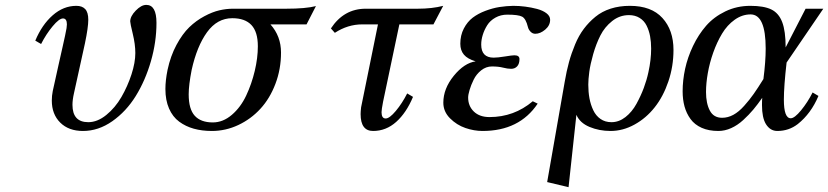

<svg xmlns="http://www.w3.org/2000/svg" viewBox="-20 -526 3403 789"><path d="M148.9 -345.2 125 -358.9Q152.3 -424.3 196.5 -463.1Q240.7 -502 293.9 -502Q317.9 -502 330.3 -488.5Q342.8 -475.1 342.8 -444.8Q342.8 -413.6 329.1 -348.1L284.2 -144Q277.8 -116.2 277.8 -95.2Q277.8 -23.9 342.8 -23.9Q380.4 -23.9 417 -53.7Q453.6 -83.5 479 -127.4Q504.4 -171.4 520.3 -220.2Q536.1 -269 536.1 -308.1Q536.1 -343.8 525.6 -387Q515.1 -430.2 515.1 -438Q515.1 -459 537.8 -482.4Q560.5 -505.9 581.1 -505.9Q623 -505.9 623 -432.1Q623 -353.5 600.1 -274.2Q577.1 -194.8 537.8 -131.3Q498.5 -67.9 441.4 -27.8Q384.3 12.2 320.8 12.2Q262.2 12.2 227.5 -22.2Q192.9 -56.6 192.9 -112.8Q192.9 -132.8 196.8 -151.9Q208.5 -205.6 220 -256.8Q231.4 -308.1 237.1 -332.8Q242.7 -357.4 247.3 -378.9Q252 -400.4 253.4 -409.9Q254.9 -419.4 254.9 -425.8Q254.9 -450.2 238.8 -450.2Q223.1 -450.2 196.3 -418Q169.4 -385.7 148.9 -345.2Z M668.5 -238.8Q680.7 -295.9 705.1 -341.3Q729.5 -386.7 757.8 -414.1Q786.1 -441.4 819.6 -459.2Q853 -477.1 881.6 -483.6Q910.2 -490.2 937.5 -490.2H1156.7Q1236.3 -490.2 1278.3 -501L1239.7 -425.8H1091.3Q1134.8 -377.4 1134.8 -310.1Q1134.8 -241.7 1111.8 -181.4Q1088.9 -121.1 1050 -78.9Q1011.2 -36.6 959.2 -12.2Q907.2 12.2 850.6 12.2Q810.1 12.2 776.6 2.9Q743.2 -6.3 716.3 -26.1Q689.5 -45.9 674.6 -80.1Q659.7 -114.3 659.7 -160.2Q659.7 -195.3 668.5 -238.8ZM767.6 -238.8Q755.4 -176.3 755.4 -138.2Q755.4 -77.6 780.3 -50.3Q805.2 -22.9 854.5 -22.9Q896.5 -22.9 932.9 -54.2Q969.2 -85.4 991.7 -133.3Q1014.2 -181.2 1026.9 -234.6Q1039.6 -288.1 1039.6 -335.9Q1039.6 -395 1013.2 -423.1Q986.8 -451.2 934.6 -451.2Q872.6 -451.2 830.8 -393.6Q789.1 -335.9 767.6 -238.8Z M1468.3 -425.8Q1409.2 -425.8 1356 -391.1L1339.8 -409.2Q1393.1 -490.2 1482.9 -490.2H1697.3Q1755.4 -490.2 1801.3 -502L1761.2 -425.8H1621.1L1554.2 -107.9Q1547.9 -75.2 1547.9 -64.9Q1547.9 -39.1 1564.9 -39.1Q1580.6 -39.1 1606.7 -70.3Q1632.8 -101.6 1653.3 -142.1L1677.2 -127.9Q1649.9 -62.5 1608.2 -25.1Q1566.4 12.2 1513.2 12.2Q1461.9 12.2 1461.9 -57.1Q1461.9 -67.4 1463.9 -85L1533.2 -425.8Z M2189.5 -100.1Q2114.3 12.2 1962.9 12.2Q1928.2 12.2 1892.6 0Q1856.9 -12.2 1829.3 -39.8Q1801.8 -67.4 1801.8 -104Q1801.8 -161.6 1844.7 -214.4Q1887.7 -267.1 1934.6 -273.9Q1901.4 -283.7 1886.5 -301.3Q1871.6 -318.8 1871.6 -346.2Q1871.6 -380.9 1886 -408.7Q1900.4 -436.5 1922.6 -453.4Q1944.8 -470.2 1974.6 -481.4Q2004.4 -492.7 2032.5 -497.1Q2060.5 -501.5 2088.9 -502Q2113.3 -502 2138.2 -498.8Q2163.1 -495.6 2187 -489.3Q2210.9 -482.9 2225.8 -471.4Q2240.7 -460 2240.7 -444.8Q2240.7 -421.4 2220.5 -404.3Q2200.2 -387.2 2179.7 -387.2Q2168.5 -387.2 2160.2 -395.8Q2151.9 -404.3 2149.4 -415Q2141.1 -449.2 2125.7 -457.5Q2110.4 -465.8 2064.5 -465.8Q2037.6 -465.8 2015.9 -453.6Q1994.1 -441.4 1982.2 -422.4Q1970.2 -403.3 1963.9 -382.8Q1957.5 -362.3 1957.5 -342.8Q1957.5 -289.1 2008.8 -289.1Q2024.9 -289.1 2054.7 -293.9Q2084.5 -298.8 2093.8 -298.8Q2114.7 -298.8 2114.7 -283.2Q2114.7 -263.7 2105.2 -253.4Q2095.7 -243.2 2080.6 -243.2Q2065.9 -243.2 2047.4 -248Q2028.8 -252.9 2001.5 -252.9Q1977.5 -252.9 1957.5 -237.1Q1937.5 -221.2 1926.5 -198.7Q1915.5 -176.3 1909.7 -156.5Q1903.8 -136.7 1903.8 -125Q1903.8 -90.3 1927.2 -67.6Q1950.7 -44.9 1991.7 -44.9Q2092.3 -44.9 2169.4 -109.9Z M2348.6 -54.2 2316.4 243.2 2228.5 222.2 2300.8 -190.9Q2308.1 -233.9 2318.1 -270.5Q2328.1 -307.1 2343.3 -343.5Q2358.4 -379.9 2379.2 -407.5Q2399.9 -435.1 2426.8 -457Q2453.6 -479 2489.5 -490.5Q2525.4 -502 2568.4 -502Q2656.7 -502 2702.1 -452.1Q2747.6 -402.3 2747.6 -320.8Q2747.6 -253.4 2726.6 -191.4Q2705.6 -129.4 2670.4 -85Q2635.3 -40.5 2587.6 -14.2Q2540 12.2 2488.8 12.2Q2442.4 12.2 2402.6 -4.4Q2362.8 -21 2348.6 -54.2ZM2644.5 -229Q2655.8 -280.3 2655.8 -326.2Q2655.8 -354 2651.4 -377.4Q2647 -400.9 2637 -420.9Q2627 -440.9 2608.4 -452.4Q2589.8 -463.9 2564.5 -463.9Q2526.4 -463.9 2495.6 -439.5Q2464.8 -415 2447.3 -380.4Q2429.7 -345.7 2417.7 -303.7Q2405.8 -261.7 2401.6 -230.5Q2397.5 -199.2 2397.5 -178.2Q2397.5 -148.4 2402.3 -122.1Q2407.2 -95.7 2418 -73Q2428.7 -50.3 2447.8 -37.1Q2466.8 -23.9 2492.7 -23.9Q2523.4 -23.9 2550.3 -44.9Q2577.1 -65.9 2595.5 -99.4Q2613.8 -132.8 2625.7 -165Q2637.7 -197.3 2644.5 -229Z M3212.4 -269Q3201.2 -171.9 3201.2 -116.2Q3201.2 -40 3229.5 -40Q3245.1 -40 3272 -72.8Q3298.8 -105.5 3319.3 -146L3343.3 -131.8Q3313 -59.6 3258.3 -16.1Q3221.7 12.2 3174.3 12.2Q3145 12.2 3127.4 -16.1Q3111.3 -42.5 3111.3 -94.2Q3111.3 -114.3 3112.3 -124Q3093.3 -96.7 3075.4 -75.4Q3057.6 -54.2 3034.2 -32.7Q3010.7 -11.2 2984.6 0.5Q2958.5 12.2 2932.1 12.2Q2892.6 12.2 2863.5 -0.7Q2834.5 -13.7 2817.6 -36.9Q2800.8 -60.1 2793 -88.4Q2785.2 -116.7 2785.2 -150.9Q2785.2 -195.8 2795.4 -243.2Q2805.7 -290.5 2827.9 -337.2Q2850.1 -383.8 2881.8 -420.2Q2913.6 -456.5 2960.7 -479.2Q3007.8 -502 3063.5 -502Q3119.1 -502 3149.7 -487.1Q3180.2 -472.2 3194.3 -435.3Q3208.5 -398.4 3208.5 -331.1L3290.5 -490.2H3363.3ZM3117.2 -201.2Q3126.5 -273.4 3126.5 -326.2Q3126.5 -466.8 3064.5 -466.8Q3029.8 -466.8 2999 -444.8Q2968.3 -422.9 2947.3 -387.9Q2926.3 -353 2911.1 -310.3Q2896 -267.6 2888.7 -225.8Q2881.3 -184.1 2881.3 -147.9Q2881.3 -101.1 2897 -71.5Q2912.6 -42 2947.3 -42Q2971.2 -42 2993.7 -54.2Q3016.1 -66.4 3038.1 -91.1Q3060.1 -115.7 3077.1 -139.9Q3094.2 -164.1 3117.2 -201.2Z"/></svg>

Font: Linguistics Pro
Style: Italic
Weight: 400
Italic angle: -12°
Designer: Stefan Peev, Context Ltd
Foundry: Stefan Peev, Context Ltd
Version: Version 001.000